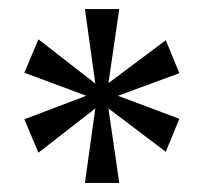

<svg xmlns="http://www.w3.org/2000/svg" viewBox="-20 -780 453 425"><path d="M168 -375H244L220 -540L347 -444L377 -517L241 -568L377 -618L347 -691L220 -596L244 -760H168L191 -595L65 -693L34 -619L171 -568L34 -516L65 -442L191 -540Z"/></svg>

Font: Noto Serif Lao Condensed
Style: Regular
Weight: 400
Width: 3
Designer: Monotype Design Team
Foundry: Monotype Imaging Inc.
Version: Version 2.003